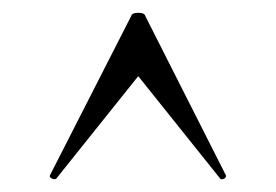

<svg xmlns="http://www.w3.org/2000/svg" viewBox="-20 -493 432 300"><path d="M333 -218Q333 -215 329.5 -213.5Q326 -212 324 -214L196 -374L68 -214Q67 -213 65 -213Q62 -213 59.5 -215Q57 -217 58 -219L185 -468Q186 -473 196 -473Q206 -473 207 -468L333 -219Z"/></svg>

Font: Cormorant Unicase Medium
Style: Regular
Weight: 500
Designer: Christian Thalmann (Catharsis Fonts)
Foundry: Catharsis Fonts
Version: Version 4.000